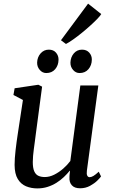

<svg xmlns="http://www.w3.org/2000/svg" viewBox="-20 -1038 628 1068"><path d="M187.6 10Q153.3 10 124.7 -1.9Q96.1 -13.9 78.8 -42.4Q61.5 -70.8 61.2 -120.7Q61.2 -138.2 62.6 -159Q64 -179.8 66.7 -202.9Q69.3 -226 72.5 -249.4Q75.6 -272.9 79.1 -294.8L107.5 -481.7L54.8 -509.7L61.4 -547L193.4 -566.6L214.2 -556L179 -290.8Q176.5 -269.3 173.6 -248.8Q170.7 -228.2 168.2 -208.8Q165.6 -189.5 164 -171.4Q162.4 -153.3 162.4 -136.6Q162.4 -103.3 170.5 -85.2Q178.5 -67.1 193.5 -60.1Q208.6 -53.2 229.4 -53.2Q255.3 -53.2 281.7 -66.4Q308.2 -79.7 331.6 -100.1Q354.9 -120.6 371.2 -142.6L426.9 -562.6H527L463.3 -88.6Q460.8 -69.9 465.3 -61.1Q469.8 -52.4 478.3 -52.4Q487.9 -52.4 499.6 -59.3Q511.3 -66.2 529.4 -82.9L542 -56.7Q537.7 -49.7 521.6 -33.7Q505.6 -17.8 480.7 -4.2Q455.9 9.3 425.2 9.3Q394.3 9.3 379.4 -7.6Q364.4 -24.4 366.4 -52.7Q366.3 -54.6 366.5 -58.5Q366.7 -62.3 367.2 -67.3Q367.8 -72.3 368.3 -77.6Q368.8 -82.8 369.3 -87.4L368 -88.4Q353.3 -70.3 334.9 -52.8Q316.5 -35.3 293.9 -21.1Q271.2 -7 244.8 1.5Q218.3 10 187.6 10ZM237.4 -631.7Q216.2 -631.7 201.1 -649.1Q186 -666.5 186.5 -689.9Q187.5 -720.1 205.8 -741Q224.2 -761.8 251.6 -761.8Q277.3 -761.8 291.6 -745.1Q305.9 -728.4 305.6 -705.8Q305.2 -674.7 287 -653.2Q268.7 -631.7 237.4 -631.7ZM422.6 -631.7Q401.4 -631.7 386.4 -649.1Q371.3 -666.5 371.8 -689.9Q372.8 -720.1 390.6 -741Q408.4 -761.8 436.5 -761.8Q461.9 -761.8 476.6 -745.1Q491.3 -728.4 490.8 -705.8Q490.3 -674.7 472 -653.2Q453.7 -631.7 422.6 -631.7ZM319.1 -814.1 470 -1017.8 543.2 -959.8Q537.7 -950.2 521.5 -933.2Q505.2 -916.3 482.6 -895.9Q460.1 -875.4 435.2 -855.2Q410.4 -835 387.2 -818.6Q364.1 -802.1 346.9 -793.4Z"/></svg>

Font: Merriweather Light
Style: Italic
Weight: 300
Italic angle: -7.8°
Designer: Eben Sorkin
Foundry: Eben Sorkin
Version: Version 2.101